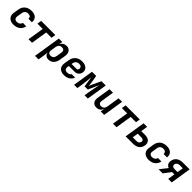

<svg xmlns="http://www.w3.org/2000/svg" viewBox="589 -2601 4822 4822"><g transform="rotate(45 3000.0 -190.0)"><path d="M262 10C404 10 500 -63 525 -189H403C389 -132 342 -99 279 -99C212 -99 177 -137 188 -206L210 -345C221 -413 267 -451 335 -451C397 -451 435 -418 430 -361H552C567 -482 489 -560 353 -560C204 -560 106 -481 85 -344L63 -206C42 -76 123 10 262 10Z M793 0H919L988 -435H1176L1194 -550H692L674 -435H863Z M1204 180H1329L1354 26L1371 -104C1379 -34 1428 10 1504 10C1617 10 1695 -67 1716 -201L1740 -350C1760 -474 1700 -560 1595 -560C1515 -560 1457 -521 1426 -452L1442 -550H1320ZM1475 -98C1411 -98 1380 -139 1391 -209L1412 -341C1423 -411 1466 -452 1530 -452C1594 -452 1626 -418 1615 -346L1592 -204C1581 -132 1539 -98 1475 -98Z M2055 10C2179 10 2269 -47 2303 -146H2180C2166 -112 2123 -93 2071 -93C2001 -93 1965 -132 1979 -206L1985 -241H2179C2272 -241 2334 -289 2347 -377C2364 -485 2281 -560 2146 -560C2000 -560 1903 -480 1880 -340L1859 -210C1837 -78 1916 10 2055 10ZM1998 -325 2001 -344C2012 -420 2058 -464 2130 -464C2192 -464 2230 -428 2222 -376C2216 -339 2197 -326 2171 -326Z M2412 0H2528L2543 -94C2560 -204 2577 -358 2584 -443L2625 -159H2739L2868 -444C2847 -353 2814 -195 2798 -94L2784 0H2900L2987 -550H2835L2737 -343C2716 -297 2701 -254 2694 -234C2694 -254 2690 -297 2682 -343L2647 -550H2499Z M3208 10C3290 10 3350 -33 3372 -105H3375L3358 0H3480L3567 -550H3442L3388 -206C3377 -137 3333 -98 3271 -98C3210 -98 3178 -136 3189 -202L3244 -550H3119L3062 -189C3042 -68 3100 10 3208 10Z M3793 0H3919L3988 -435H4176L4194 -550H3692L3674 -435H3863Z M4243 0H4507C4641 0 4729 -67 4748 -184C4766 -300 4697 -370 4565 -370H4427L4456 -550H4330ZM4386 -109 4410 -261H4542C4600 -261 4629 -233 4621 -185C4613 -137 4576 -109 4518 -109Z M5062 10C5204 10 5300 -63 5325 -189H5203C5189 -132 5142 -99 5079 -99C5012 -99 4977 -137 4988 -206L5010 -345C5021 -413 5067 -451 5135 -451C5197 -451 5235 -418 5230 -361H5352C5367 -482 5289 -560 5153 -560C5004 -560 4906 -481 4885 -344L4863 -206C4842 -76 4923 10 5062 10Z M5411 0H5559L5701 -190H5784L5754 0H5879L5966 -550H5727C5588 -550 5499 -483 5480 -366C5467 -286 5503 -225 5572 -202ZM5690 -287C5630 -287 5598 -317 5606 -367C5613 -417 5656 -448 5716 -448H5825L5800 -287Z"/></g></svg>

Font: JetBrains Mono
Style: Bold Italic
Weight: 558
Italic angle: -9°
Monospace: yes
Designer: Philipp Nurullin, Konstantin Bulenkov
Foundry: JetBrains
Version: Version 2.305